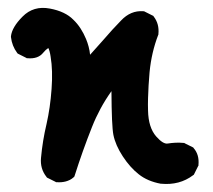

<svg xmlns="http://www.w3.org/2000/svg" viewBox="-20 -467 540 487"><path d="M387.7 -1Q354 -7.3 332 -24.9Q310.1 -42 291.5 -70.3Q272.9 -98.6 267.6 -125Q263.2 -147 262.7 -235.8Q247.1 -213.9 234.9 -191.2Q222.7 -168.5 213.4 -145Q189 -83.5 169.4 -21.5L168.5 -19L166.5 -17.1Q162.1 -13.2 157.2 -10.7Q152.3 -8.3 147 -6.8Q141.6 -5.4 136 -4.9Q130.4 -4.4 124 -4.9H122.1L120.6 -5.9L101.1 -15.6L99.1 -16.6L97.7 -18.6Q81.5 -39.1 84 -66.4Q87.9 -109.9 98.1 -152.8Q107.4 -193.8 110.8 -241.2Q114.3 -288.6 108.4 -323.2Q107.4 -330.6 105.7 -336.7Q104 -342.8 102.5 -345.2Q96.2 -341.3 89.8 -333.5Q76.7 -316.9 49.8 -319.3H47.9L46.4 -320.3L26.9 -330.1L24.9 -331.1L23.4 -333Q10.3 -350.6 7.8 -373V-374V-375Q10.3 -397.9 37.1 -424.8Q64.9 -453.1 106.4 -445.3Q145.5 -438 166 -417Q176.3 -407.2 184.3 -394.8Q192.4 -382.3 198.2 -368.2Q202.1 -358.9 204.8 -348.6Q207.5 -338.4 208.5 -328.1Q225.1 -346.7 241.2 -364.7Q265.1 -392.6 287.1 -415Q311.5 -440.9 343.3 -438.5H345.2L347.2 -437.5L366.7 -427.7L368.7 -426.8L370.1 -424.8Q384.3 -406.2 381.8 -380.9V-379.4L381.3 -378.4Q364.3 -334.5 359.4 -284.2Q357.9 -267.1 356.9 -250.5Q356 -233.9 355.5 -218Q355 -202.1 355.5 -186.5Q356.4 -143.6 376 -121.1Q394 -100.6 405.8 -103Q415 -104.5 425 -105Q435.1 -105.5 445.3 -104.5H447.3L448.7 -103.5L468.3 -93.8L470.2 -92.8L471.2 -91.3Q485.8 -74.7 483.4 -48.8V-46.9L482.4 -45.4L472.7 -25.9L471.7 -23.9L469.7 -22.5Q435.5 3.4 388.7 -1H388.2Z"/></svg>

Font: NaikaiFont
Style: Bold
Weight: 700
Version: Version 1.89